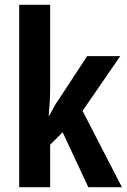

<svg xmlns="http://www.w3.org/2000/svg" viewBox="-20 -831 528 800"><path d="M189 -477Q189 -439 187.5 -410.5Q186 -382 183 -347H184Q198 -373 206 -387.5Q214 -402 227 -420L343 -597H481L324 -369L488 -51H348L241 -280L189 -228V-51H60V-811H189Z"/></svg>

Font: Noto Sans Tamil UI ExtraCondensed
Style: Bold
Weight: 700
Width: 2
Designer: Jelle Bosma - Monotype Design Team
Foundry: Monotype Imaging Inc.
Version: Version 2.004; ttfautohint (v1.8.4.7-5d5b)